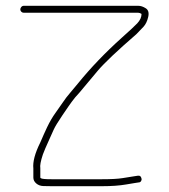

<svg xmlns="http://www.w3.org/2000/svg" viewBox="-20 -657 581 662"><path d="M50 -624.5C50 -621.5 51.2 -618.8 53.5 -616.5C55.8 -614.2 58.7 -613 62 -613H457C460.3 -613 464 -611.7 468 -609C468 -597.9 463.1 -587 453.3 -576.6C446.2 -568.9 428.4 -552.4 400 -527C342.5 -475.3 292.2 -422.8 249 -369.5C239 -357.2 229.7 -346 221 -336C212.3 -326 204.3 -315.5 197 -304.5C189.7 -293.5 181 -281.2 171.1 -267.5C161.2 -253.9 151.7 -237.6 142.5 -218.5C138.2 -209.5 134.3 -201.2 131 -193.5C127.7 -185.8 123.7 -176.7 119 -166C100.5 -128.9 92.5 -98.9 95 -76V-45C95 -37 98.3 -30.2 105 -24.5C111.7 -18.8 119.8 -15.8 129.5 -15.5C139.2 -15.2 148.7 -15 158 -15H331C364.3 -15 392.3 -17 415 -21C426.3 -23 436.3 -24.7 445 -26L458 -28C461.3 -28 464 -29.3 466 -32C468 -34.7 468.7 -37.7 468 -41C466.4 -49.2 461.7 -52.5 454 -51L441 -49C432.3 -47.7 419.8 -45.7 403.5 -43C387.2 -40.3 363 -39 331 -39H158C136.1 -39 123.8 -40.2 121 -42.5C119 -44.2 118.3 -45 119 -45V-77C117.3 -85.7 120.2 -101.6 127.9 -124.6C130.5 -132.4 138.8 -151.8 153 -183C156.3 -190.3 160.3 -199.2 165 -209.7C169.7 -220.2 179.9 -237 195.5 -260C201.8 -269.3 208.7 -279.3 216 -290C223.3 -300.7 231 -311 239 -321C248.3 -331 258 -342.2 268 -354.5C278 -366.8 294.4 -386.5 317.3 -413.4C340.2 -440.3 384.4 -482.2 450 -539C459.3 -548.3 467.7 -557 475 -565C482.3 -573 487.7 -584.2 491 -598.5C494.3 -612.8 491.5 -622.8 482.5 -628.5C473.5 -634.2 465 -637 457 -637H62C58.7 -637 55.8 -635.7 53.5 -633C51.2 -630.3 50 -627.5 50 -624.5Z"/></svg>

Font: Proton
Style: SeBd
Weight: 500
Version: Version 1.017